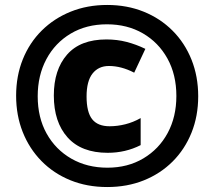

<svg xmlns="http://www.w3.org/2000/svg" viewBox="-20 -744 864 774"><path d="M412 10Q331 10 263.5 -17.5Q196 -45 147 -95Q98 -145 71.5 -212Q45 -279 45 -358Q45 -438 72 -505Q99 -572 148.5 -621Q198 -670 265 -697Q332 -724 412 -724Q492 -724 559 -697Q626 -670 675.5 -620.5Q725 -571 752 -503.5Q779 -436 779 -356Q779 -276 752 -209Q725 -142 676 -93Q627 -44 560 -17Q493 10 412 10ZM413 -68Q495 -68 558 -105.5Q621 -143 656 -208Q691 -273 691 -357Q691 -443 655 -508Q619 -573 556 -609.5Q493 -646 411 -646Q328 -646 265 -608.5Q202 -571 167 -505.5Q132 -440 132 -356Q132 -270 168 -205.5Q204 -141 267.5 -104.5Q331 -68 413 -68ZM414 -128Q308 -128 252.5 -190Q197 -252 197 -359Q197 -463 250.5 -524Q304 -585 409 -585Q452 -585 490.5 -575Q529 -565 566 -547L521 -451Q469 -478 419 -478Q377 -478 353 -447.5Q329 -417 329 -355Q329 -292 351.5 -263.5Q374 -235 422 -235Q453 -235 485 -243Q517 -251 547 -268V-159Q486 -128 414 -128Z"/></svg>

Font: Noto Sans Malayalam SemiCondensed Black
Style: Regular
Weight: 900
Width: 4
Designer: Jelle Bosma - Monotype Design Team
Foundry: Monotype Imaging Inc.
Version: Version 2.104; ttfautohint (v1.8.4.7-5d5b)